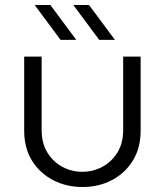

<svg xmlns="http://www.w3.org/2000/svg" viewBox="-20 -737 661 770"><path d="M311 13Q246 13 193 -14.5Q140 -42 108.5 -92.5Q77 -143 77 -213V-510H147V-216Q147 -162 170.5 -124.5Q194 -87 231 -67.5Q268 -48 310 -48Q353 -48 390.5 -68Q428 -88 451 -125.5Q474 -163 474 -216V-510H544V-213Q544 -143 512.5 -92.5Q481 -42 428.5 -14.5Q376 13 311 13ZM378 -577 274 -717H337L441 -577ZM223 -577 119 -717H182L286 -577Z"/></svg>

Font: MuseoModerno Light
Style: Regular
Weight: 300
Designer: Pablo Cosgaya, Héctor Gatti, Marcela Romero, and the Authors of The MuseoModerno Project.
Foundry: Omnibus-Type Team
Version: Version 1.001